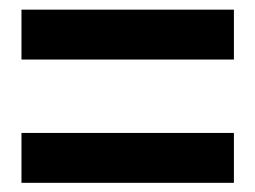

<svg xmlns="http://www.w3.org/2000/svg" viewBox="-20 -579 540 406"><path d="M474.6 -192.4H25.4V-297.9H474.6ZM474.6 -453.1H25.4V-558.6H474.6Z"/></svg>

Font: GenEi Gothic M Regular
Style: Bold
Weight: 700
Designer: o_tamon (Modified); [Source Han Sans]
Ryoko NISHIZUKA  (kana & ideographs); Paul D. Hunt (Latin, Greek & Cyrillic); Wenl
Version: Version 1.1a;Original Version 1.004